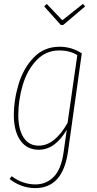

<svg xmlns="http://www.w3.org/2000/svg" viewBox="-20 -769 498 986"><path d="M400 -495 329 11Q302 197 161 197Q123 197 89 184Q55 171 29 150L40 136Q97 178 162 178Q218 178 256.5 138.5Q295 99 307 10L323 -103Q263 0 179 0Q119 0 85.5 -46.5Q52 -93 51 -174Q51 -257 76 -338.5Q101 -420 154 -474.5Q207 -529 286 -529Q348 -529 400 -495ZM74 -178Q74 -105 101 -63Q128 -21 179 -21Q261 -21 327 -138L377 -486Q338 -510 285 -510Q215 -510 167 -459Q119 -408 96.5 -331.5Q74 -255 74 -178ZM406 -749 417 -736 305 -641H292L207 -736L220 -749L300 -665Z"/></svg>

Font: Fira Sans Extra Condensed Thin
Style: Italic
Weight: 250
Width: 3
Italic angle: -8°
Designer: Carrois Corporate & Edenspiekermann AG
Foundry: Carrois Corporate GbR & Edenspiekermann AG
Version: Version 4.203